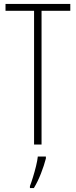

<svg xmlns="http://www.w3.org/2000/svg" viewBox="-20 -734 385 975"><path d="M191 0H153V-679H8V-714H337V-679H191ZM213 71Q204 106 188 147Q172 188 152 221H132V211Q139 193 147.5 165.5Q156 138 163 109.5Q170 81 172 61H213Z"/></svg>

Font: Noto Sans Devanagari ExtraCondensed ExtraLight
Style: Regular
Weight: 200
Width: 2
Designer: Jelle Bosma - Monotype Design Team
Foundry: Monotype Imaging Inc.
Version: Version 2.004; ttfautohint (v1.8.4.7-5d5b)